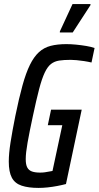

<svg xmlns="http://www.w3.org/2000/svg" viewBox="-20 -912 483 940"><path d="M169 8Q119 8 86 -3Q53 -14 38 -42Q23 -70 23 -121Q23 -160 31.5 -214.5Q40 -269 55 -344Q73 -432 90 -493.5Q107 -555 126.5 -594.5Q146 -634 170.5 -656.5Q195 -679 228 -687.5Q261 -696 305 -696Q327 -696 352.5 -693.5Q378 -691 402 -687Q426 -683 443 -677L428 -606Q411 -610 391.5 -613Q372 -616 354.5 -617.5Q337 -619 326 -619Q293 -619 270 -615.5Q247 -612 230 -599Q213 -586 199 -556.5Q185 -527 171.5 -475.5Q158 -424 141 -344Q124 -265 115 -214Q106 -163 106 -133Q106 -106 113.5 -92Q121 -78 136.5 -72.5Q152 -67 177 -67Q189 -67 199.5 -68.5Q210 -70 220 -72Q230 -74 237 -75L285 -299H214L230 -375H380L303 -11Q284 -6 260.5 -1.5Q237 3 213.5 5.5Q190 8 169 8ZM273 -753V-758L335 -892H423V-887L336 -753Z"/></svg>

Font: Saira ExtraCondensed Medium
Style: Italic
Weight: 500
Width: 2
Italic angle: -12°
Designer: Hector Gatti with collaboration of the Omnibus-Type team
Foundry: Omnibus-Type
Version: Version 1.101